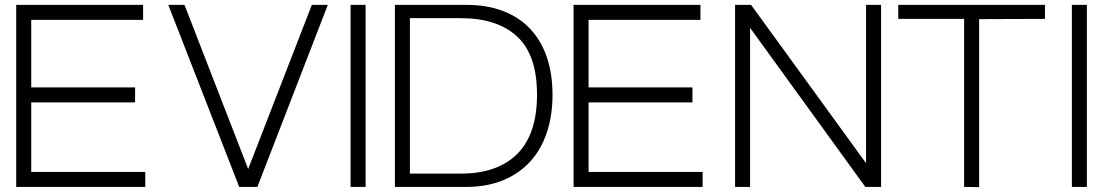

<svg xmlns="http://www.w3.org/2000/svg" viewBox="-20 -772 4585 793"><path d="M580 -62V0H47V-752H571V-690H109V-411H538V-349H109V-62Z M1268 -752H1334L1043 0H968L675 -752H742L1005 -74Z M1428 0V-752H1490V0Z M1611 0V-752H1905Q1992 -752 2059 -726Q2126 -700 2171 -651.5Q2216 -603 2239 -534.5Q2262 -466 2262 -380Q2262 -296 2239 -226Q2216 -156 2171 -106Q2126 -56 2059 -28Q1992 0 1905 0ZM1673 -55H1883Q2035 -55 2116.5 -136.5Q2198 -218 2198 -381Q2198 -545 2116 -621Q2034 -697 1883 -697H1673Z M2882 -62V0H2349V-752H2873V-690H2411V-411H2840V-349H2411V-62Z M3016 0V-752H3082L3557 -98V-752H3619V0H3554L3078 -657V0Z M3962 0V-694H3690V-752H4296V-694L4024 -693V1Z M4407 0V-752H4469V0Z"/></svg>

Font: Milkman
Style: Regular
Weight: 300
Designer: Giulia Boggio / Martin Desinde
Version: Version 1.000